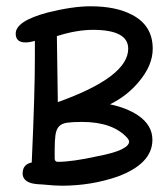

<svg xmlns="http://www.w3.org/2000/svg" viewBox="-20 -591 536 611"><path d="M176 0Q166 0 150.5 -1Q135 -2 114 -4Q86 -5 74 -10Q52 -19 52 -39Q52 -68 81 -74Q86 -185 88.5 -268Q91 -351 91 -409V-461Q74 -456 61 -456Q30 -456 30 -484Q30 -524 131 -551Q211 -571 268 -571Q349 -571 400 -544Q466 -510 466 -436Q466 -383 422 -331Q385 -286 330 -259Q383 -248 419 -224Q465 -193 465 -146Q465 -70 354 -29Q270 0 176 0ZM164 -266Q388 -346 388 -436Q388 -496 276 -496Q223 -496 161 -476ZM164 -76Q210 -76 291 -94Q391 -113 391 -141Q391 -144 386 -151Q340 -203 241 -203Q211 -203 193.5 -200.5Q176 -198 167.5 -188.5Q159 -179 156.5 -161.5Q154 -144 154 -114V-87Q154 -76 164 -76Z"/></svg>

Font: Dongol
Style: Regular
Weight: 400
Designer: Abdo Mohamed and Ibrahim Hamdi
Foundry: Protype Foundry
Version: Version 1.000;hotconv 1.0.109;makeotfexe 2.5.65596